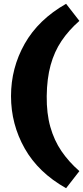

<svg xmlns="http://www.w3.org/2000/svg" viewBox="-20 -773 438 1011"><path d="M328 218Q182 136 110 8.5Q38 -119 38 -267Q38 -415 110 -542.5Q182 -670 328 -753L398 -663Q342 -614 304 -557.5Q266 -501 246.5 -430Q227 -359 226 -267Q225 -176 245 -105Q265 -34 303.5 22.5Q342 79 398 128Z"/></svg>

Font: Livvic Black
Style: Regular
Weight: 900
Designer: Jacques Le Bailly, Baron von Fonthausen
Version: Version 1.001; ttfautohint (v1.8.2)